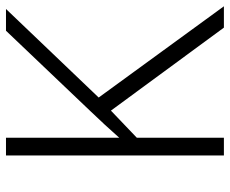

<svg xmlns="http://www.w3.org/2000/svg" viewBox="-82 -672 754 629"><g transform="rotate(-90 294.5 -357.0)"><path d="M290 -410.2 580.1 -713.9H508.8L245.1 -437C214.4 -405.3 186 -374 158.2 -342.8V-713.9H100.1V0H158.2V-285.2L247.1 -370.1L519 0H588.9Z"/></g></svg>

Font: Noto Reveo Sans
Style: Regular
Weight: 300
Designer: Monotype Design Team
Foundry: Monotype Imaging Inc.
Version: Version 2.007